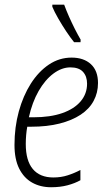

<svg xmlns="http://www.w3.org/2000/svg" viewBox="-20 -785 461 815"><path d="M196.8 9.8Q151.4 9.8 116.2 -10Q81.1 -29.8 61.3 -69.6Q41.5 -109.4 41.5 -169.9Q41.5 -245.1 59.8 -311.8Q78.1 -378.4 110.8 -429.9Q143.6 -481.4 187.7 -511Q231.9 -540.5 283.7 -540.5Q335.4 -540.5 365.7 -512.7Q396 -484.9 396 -432.6Q396 -391.1 377.4 -356.7Q358.9 -322.3 322.3 -298.1Q285.6 -273.9 232.9 -260.5Q180.2 -247.1 112.3 -247.1H95.7Q92.8 -231.4 91.1 -212.4Q89.4 -193.4 89.4 -173.8Q89.4 -103 119.4 -67.4Q149.4 -31.7 206.5 -31.7Q239.3 -31.7 267.3 -40.8Q295.4 -49.8 321.3 -63.5V-20Q297.9 -6.8 266.6 1.5Q235.4 9.8 196.8 9.8ZM102.5 -287.1H121.1Q193.4 -287.1 244.4 -304.9Q295.4 -322.8 322.5 -355Q349.6 -387.2 349.6 -429.7Q349.6 -460.9 332.3 -480Q314.9 -499 278.8 -499Q242.2 -499 206.8 -472.7Q171.4 -446.3 144 -398.7Q116.7 -351.1 102.5 -287.1ZM294.4 -606Q279.3 -624.5 261.2 -651.6Q243.2 -678.7 227.1 -706.8Q210.9 -734.9 202.1 -756.3V-765.1H252.4Q261.7 -739.7 273.4 -713.4Q285.2 -687 297.6 -662.4Q310.1 -637.7 322.3 -616.7L321.8 -606Z"/></svg>

Font: Open Sans SemiCondensed Light
Style: Italic
Weight: 300
Width: 4
Italic angle: -12°
Designer: Monotype Design Team
Foundry: Monotype Imaging Inc.
Version: Version 3.000